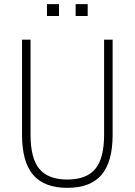

<svg xmlns="http://www.w3.org/2000/svg" viewBox="-20 -896 648 924"><path d="M304 8Q193 8 139.5 -54.5Q86 -117 86 -247V-705H127V-248Q127 -134 169.5 -83Q212 -32 304 -32Q396 -32 438.5 -83Q481 -134 481 -248V-705H522V-247Q522 -117 468.5 -54.5Q415 8 304 8ZM344 -819V-876H402V-819ZM206 -819V-876H264V-819Z"/></svg>

Font: Nunito Sans 10pt Condensed ExtraLight
Style: Regular
Weight: 250
Width: 3
Designer: Vernon Adams
Foundry: Vernon Adams
Version: Version 3.101;gftools[0.9.27]